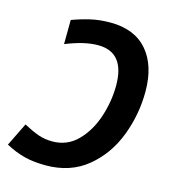

<svg xmlns="http://www.w3.org/2000/svg" viewBox="-119 -812 809 912"><g transform="rotate(15 286.0 -356.5)"><path d="M557 -450Q557 -337 516.5 -231Q476 -125 393 -57Q310 11 189 11Q129 11 83 -1Q37 -13 -9 -38L47 -152Q88 -130 120 -118.5Q152 -107 190 -107Q263 -107 313.5 -158Q364 -209 389.5 -286.5Q415 -364 415 -442Q415 -605 283 -605Q216 -605 125 -568L126 -687Q169 -703 214 -713.5Q259 -724 312 -724Q431 -724 494 -651Q557 -578 557 -450Z"/></g></svg>

Font: Noto Sans Display
Style: Bold Italic
Weight: 700
Italic angle: -12°
Designer: Monotype Design team
Foundry: Monotype Imaging Inc.
Version: Version 1.000